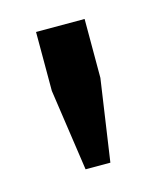

<svg xmlns="http://www.w3.org/2000/svg" viewBox="-57 -772 295 359"><g transform="rotate(-15 91.0 -593.0)"><path d="M67 -457 44 -615V-729H138V-615L115 -457Z"/></g></svg>

Font: Mona Sans SemiExpanded Medium
Style: Regular
Weight: 500
Width: 6
Designer: Deni Anggara
Foundry: GitHub
Version: Version 2.000